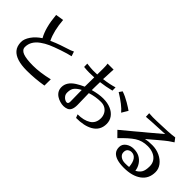

<svg xmlns="http://www.w3.org/2000/svg" viewBox="76 -1675 2582 2582"><g transform="rotate(45 1367.5 -383.5)"><path d="M139.6 -183.6Q139.6 -242.2 185.5 -308.6Q231.4 -375 308.6 -424.8Q236.3 -550.8 216.8 -775.4L331.1 -793.9Q345.7 -601.6 408.2 -473.6Q479.5 -506.8 545.9 -529.3L637.7 -559.6Q700.2 -578.1 734.4 -596.7L756.8 -529.3Q696.3 -516.6 597.2 -482.9Q498 -449.2 440.4 -423.3Q382.8 -397.5 334 -362.3Q224.6 -284.2 224.6 -174.8Q224.6 -120.1 287.1 -96.2Q349.6 -72.3 480 -72.3Q610.4 -72.3 778.3 -112.3L777.3 7.8Q619.1 34.2 465.8 34.2Q258.8 34.2 181.6 -55.7Q140.6 -103.5 139.6 -183.6Z M953.1 -139.6Q953.1 -238.3 1063.5 -308.6Q1113.3 -339.8 1170.9 -365.2L1172.9 -543.9Q1131.8 -541 1083 -541Q1034.2 -541 977.5 -546.9L975.6 -608.4Q1059.6 -598.6 1096.7 -598.1Q1133.8 -597.7 1173.8 -599.6L1174.8 -710Q1174.8 -777.3 1168.9 -801.8H1283.2Q1281.2 -786.1 1280.3 -759.3Q1279.3 -732.4 1278.3 -713.9Q1277.3 -695.3 1276.4 -665.5Q1275.4 -635.7 1273.4 -611.3Q1384.8 -625 1470.7 -651.4L1471.7 -590.8Q1371.1 -565.4 1273.4 -553.7Q1272.5 -513.7 1271.5 -474.1Q1270.5 -434.6 1270.5 -399.4Q1477.5 -458 1605.5 -402.3Q1665 -377 1699.7 -329.6Q1734.4 -282.2 1734.4 -218.8Q1734.4 -97.7 1629.9 -37.1Q1537.1 15.6 1385.7 14.6L1366.2 -34.2Q1483.4 -34.2 1554.7 -79.6Q1626 -125 1626 -219.7Q1626 -259.8 1607.9 -295.4Q1589.8 -331.1 1554.7 -353Q1519.5 -375 1470.7 -375Q1372.1 -375 1271.5 -342.8L1276.4 -121.1Q1276.4 -14.6 1216.8 9.8Q1155.3 34.2 1084 11.7Q1049.8 2 1019.5 -17.6Q953.1 -62.5 953.1 -139.6ZM1059.6 -143.6Q1059.6 -110.4 1075.2 -88.4Q1090.8 -66.4 1111.3 -54.7Q1131.8 -43 1147.5 -43Q1176.8 -43 1176.8 -85Q1176.8 -95.7 1176.3 -122.6Q1175.8 -149.4 1175.3 -182.6Q1174.8 -215.8 1174.3 -249Q1173.8 -282.2 1173.8 -305.7Q1122.1 -279.3 1090.8 -244.6Q1059.6 -210 1059.6 -143.6ZM1544.9 -636.7 1576.2 -681.6Q1647.5 -657.2 1718.3 -615.2Q1789.1 -573.2 1817.4 -551.8L1764.6 -463.9Q1701.2 -541 1544.9 -636.7Z M1891.6 -265.6Q2023.4 -374 2075.7 -418.5Q2127.9 -462.9 2148.9 -480.5Q2169.9 -498 2201.2 -523.4Q2314.5 -617.2 2386.7 -679.7Q2332 -677.7 2268.1 -673.8Q2204.1 -669.9 2141.1 -667.5Q2078.1 -665 2039.1 -660.2L2036.1 -725.6Q2076.2 -721.7 2109.9 -721.7Q2143.6 -721.7 2182.6 -722.7Q2421.9 -728.5 2513.7 -743.2L2554.7 -689.5Q2539.1 -678.7 2521.5 -667.5Q2503.9 -656.2 2487.8 -645Q2471.7 -633.8 2441.4 -608.9Q2411.1 -584 2375 -553.7Q2338.9 -523.4 2303.7 -493.2Q2268.6 -462.9 2241.2 -440.4Q2293 -452.1 2370.6 -452.1Q2448.2 -452.1 2514.2 -420.9Q2580.1 -389.6 2618.7 -338.4Q2657.2 -287.1 2657.2 -226.6Q2657.2 -99.6 2564 -32.2Q2470.7 35.2 2314 35.2Q2157.2 35.2 2100.6 -29.3Q2071.3 -62.5 2071.3 -117.7Q2071.3 -172.9 2118.7 -207Q2166 -241.2 2229.5 -241.2Q2293 -241.2 2338.4 -216.8Q2383.8 -192.4 2414.1 -147.9Q2444.3 -103.5 2452.1 -46.9Q2499 -70.3 2522.9 -108.9Q2546.9 -147.5 2546.9 -227.5Q2546.9 -280.3 2519.5 -319.3Q2492.2 -358.4 2444.3 -378.9Q2396.5 -399.4 2335.9 -399.4Q2232.4 -399.4 2154.8 -348.6Q2077.1 -297.9 1970.7 -185.5ZM2356.4 -23.4Q2349.6 -108.4 2318.8 -148.9Q2288.1 -189.5 2239.3 -189.5Q2210 -189.5 2186 -171.4Q2162.1 -153.3 2162.1 -111.8Q2162.1 -70.3 2196.8 -44.9Q2231.4 -19.5 2281.7 -19.5Q2332 -19.5 2356.4 -23.4Z"/></g></svg>

Font: GenEi LateMin P v2
Style: Medium
Weight: 500
Designer: o_tamon (Modified)
Foundry: o_tamon / Adobe Systems Incorporated / FONT 910 / Philipp H. Poll
Version: Version 2.1;Original Version 1.004